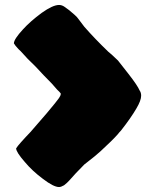

<svg xmlns="http://www.w3.org/2000/svg" viewBox="-20 -721 605 774"><path d="M153 0Q110 -32 80 -68Q45 -108 45 -123Q45 -124 53 -134Q61 -144 85 -170L103 -189L168 -264Q210 -314 218 -326Q225 -336 225 -343V-344Q222 -349 210 -360Q205 -366 199.5 -372Q194 -378 188 -385Q156 -417 123 -453Q89 -485 63 -515Q55 -522 50.5 -527.5Q46 -533 43 -536Q36 -546 36 -546Q36 -563 73 -603Q102 -635 148 -669Q193 -701 218 -701Q228 -701 238 -695Q258 -682 281 -661Q292 -651 295 -646L320 -613Q363 -564 416 -513Q434 -498 444 -488Q448 -484 452.5 -480Q457 -476 458 -474Q470 -458 498 -423Q534 -377 543 -356Q549 -348 549 -335Q549 -316 530 -284Q508 -246 468 -195Q461 -188 455 -180Q435 -157 385 -111Q368 -95 320 -58L286 -23Q262 4 258 8Q251 16 238 26Q226 33 218 33Q196 33 153 0Z"/></svg>

Font: Sigmar One
Style: Regular
Weight: 400
Designer: Vernon Adams
Foundry: Vernon Adams
Version: Version 2.000